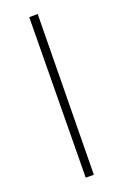

<svg xmlns="http://www.w3.org/2000/svg" viewBox="-138 -770 664 1048"><g transform="rotate(-15 193.5 -245.5)"><path d="M210 220 139 -706 188 -711 257 216Z"/></g></svg>

Font: Ysabeau Office Light
Style: Italic
Weight: 300
Italic angle: -12°
Designer: Christian Thalmann (Catharsis Fonts)
Version: Version 2.001;gftools[0.9.30]; featfreeze: tnum,lnum,ss02